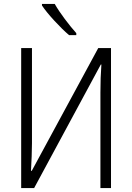

<svg xmlns="http://www.w3.org/2000/svg" viewBox="-20 -959 674 979"><path d="M88 -714V0H154L494 -630H497Q492 -563 492 -487V0H546V-714H481L142 -88H138Q140 -126 141.5 -161.5Q143 -197 143 -229V-714ZM259 -939H194V-931Q216 -898 257.5 -853Q299 -808 332 -780H369V-790Q342 -820 310.5 -862Q279 -904 259 -939Z"/></svg>

Font: Noto Sans UI SemiCondensed Light
Style: Regular
Weight: 300
Width: 4
Designer: Monotype Design Team
Foundry: Monotype Imaging Inc.
Version: Version 1.901